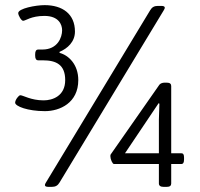

<svg xmlns="http://www.w3.org/2000/svg" viewBox="-20 -726 778 748"><path d="M154 -706C119 -706 51 -693 51 -675C51 -666 63 -645 70 -645C80 -645 101 -664 153 -664C209 -664 222 -630 222 -608C222 -581 205 -533 145 -533H129C121 -533 117 -527 117 -515V-509C117 -497 121 -491 129 -491H147C199 -491 234 -474 234 -414C234 -352 185 -335 150 -335C100 -335 70 -355 59 -355C53 -355 39 -337 39 -326C39 -312 88 -293 155 -293C213 -293 285 -325 285 -414C285 -475 247 -511 212 -520V-524C243 -537 272 -563 272 -603C272 -672 223 -706 154 -706ZM608 -703H595C581 -703 572 -698 565 -686L159 -15C156 -11 155 -7 155 -5C155 0 160 2 169 2H182C196 2 205 -3 212 -15L618 -686C620 -690 622 -693 622 -696C622 -701 617 -703 608 -703ZM630 -404H621C613 -404 605 -401 601 -396L411 -124C410 -122 410 -119 410 -117C410 -106 418 -87 424 -87H599V-11C599 -3 605 2 617 2H630C642 2 647 -3 647 -11V-87H686C694 -87 697 -93 697 -105V-112C697 -124 694 -129 686 -129H647V-391C647 -399 642 -404 630 -404ZM601 -322 599 -260V-129H467L598 -324Z"/></svg>

Font: Asap
Style: Regular
Weight: 400
Designer: Pablo Cosgaya
Foundry: Pablo Cosgaya
Version: Version 1.007;PS 001.007;hotconv 1.0.70;makeotf.lib2.5.58329